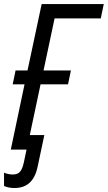

<svg xmlns="http://www.w3.org/2000/svg" viewBox="-32 -734 529 942"><path d="M21 0 88.4 -320.3H30.3L44.4 -388.2H103L172.4 -713.9H477.1L462.4 -643.6H235.8L181.6 -388.2H315.9L301.8 -320.3H167L99.1 0ZM39.1 188.5Q22.5 188.5 9.8 185.5Q-2.9 182.6 -12.2 178.7V113.3Q-1.5 117.7 9.3 119.9Q20 122.1 30.8 122.1Q45.9 122.1 56.2 116.5Q66.4 110.8 73.2 98.1Q80.1 85.4 84.5 64.9L113.3 -71.3H185.5L152.8 83Q145.5 118.7 130.4 142.1Q115.2 165.5 92.5 177Q69.8 188.5 39.1 188.5Z"/></svg>

Font: Open Sans SemiCondensed
Style: Italic
Weight: 400
Width: 4
Italic angle: -12°
Designer: Monotype Design Team
Foundry: Monotype Imaging Inc.
Version: Version 3.000